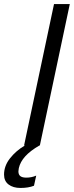

<svg xmlns="http://www.w3.org/2000/svg" viewBox="-98 -719 365 949"><path d="M247 -699 99 0H97Q52 26 27 53.5Q2 81 -5 112Q-7 124 -7 128Q-7 144 2.5 151.5Q12 159 32 159Q58 159 81 149L70 199Q43 210 3 210Q-33 210 -55.5 193Q-78 176 -78 144Q-78 101 -48.5 63.5Q-19 26 25 0H21L169 -699Z"/></svg>

Font: Prompt Light
Style: Italic
Weight: 300
Italic angle: -12°
Designer: Katatrad Team
Foundry: CadsonDemak
Version: Version 1.000